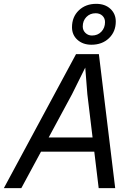

<svg xmlns="http://www.w3.org/2000/svg" viewBox="-43 -980 713 1000"><path d="M116 -190 132 -264H516L500 -190ZM353 -698H472L557 0H471L412 -489L401 -628L332 -489L68 0H-23ZM433 -747Q389 -747 360.5 -772.5Q332 -798 332 -838Q332 -892 367.5 -926Q403 -960 458 -960Q504 -960 532 -934Q560 -908 560 -868Q560 -815 524.5 -781Q489 -747 433 -747ZM436 -795Q466 -795 485 -815Q504 -835 504 -865Q504 -885 490.5 -898Q477 -911 455 -911Q426 -911 407 -891.5Q388 -872 388 -842Q388 -822 402 -808.5Q416 -795 436 -795Z"/></svg>

Font: Azeret Mono Thin Light
Style: Italic
Weight: 300
Italic angle: -12°
Version: Version 1.002